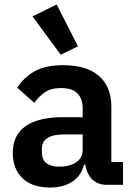

<svg xmlns="http://www.w3.org/2000/svg" viewBox="-20 -825 599 857"><path d="M458 0Q416 0 391.5 -24.5Q367 -49 361 -90H355Q342 -39 302 -13.5Q262 12 203 12Q123 12 80 -30Q37 -72 37 -142Q37 -223 95 -262.5Q153 -302 260 -302H349V-340Q349 -384 326 -408Q303 -432 252 -432Q207 -432 179.5 -412.5Q152 -393 133 -366L57 -434Q86 -479 134 -506.5Q182 -534 261 -534Q367 -534 422 -486Q477 -438 477 -348V-102H529V0ZM246 -81Q289 -81 319 -100Q349 -119 349 -156V-225H267Q167 -225 167 -161V-144Q167 -112 187.5 -96.5Q208 -81 246 -81ZM125 -752 233 -805 328 -618 251 -581Z"/></svg>

Font: IBM Plex Sans SmBld
Style: Regular
Weight: 600
Designer: Mike Abbink, Paul van der Laan, Pieter van Rosmalen
Foundry: Bold Monday
Version: Version 3.005